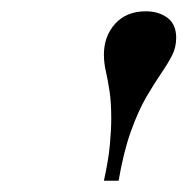

<svg xmlns="http://www.w3.org/2000/svg" viewBox="-20 -783 332 340"><path d="M164 -463Q172 -499 174.5 -526Q177 -553 177 -573Q177 -602 174 -621.5Q171 -641 167.5 -656.5Q164 -672 164 -686Q164 -719 184 -741Q204 -763 238 -763Q261 -763 276.5 -751.5Q292 -740 292 -716Q292 -699 284.5 -684.5Q277 -670 265 -652.5Q253 -635 239 -611Q225 -587 212 -551Q199 -515 190 -463Z"/></svg>

Font: Libre Bodoni
Style: Italic
Weight: 400
Italic angle: -13°
Designer: Pablo Impallari, Rodrigo Fuenzalida
Foundry: Impallari Type
Version: Version 2.005;gftools[0.9.23]